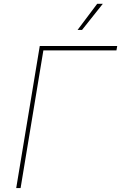

<svg xmlns="http://www.w3.org/2000/svg" viewBox="-20 -963 620 983"><path d="M580.1 -727.5 576.2 -705.1H202.1L85.4 0H63L183.6 -727.5ZM377 -809.6 477.5 -943.4H506.3L399.9 -809.6Z"/></svg>

Font: Inter 17pt Thin
Style: Italic
Weight: 250
Italic angle: -9.3988°
Version: Version 4.001;git-66647c0bb